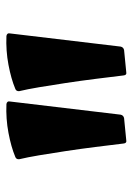

<svg xmlns="http://www.w3.org/2000/svg" viewBox="74 -900 423 612"><g transform="rotate(-90 286.0 -594.5)"><path d="M144 -404Q135 -402 134 -413Q129 -455 123 -502.5Q117 -550 110 -596.5Q103 -643 96.5 -681.5Q90 -720 84 -745Q83 -755 92 -758Q123 -771 168 -779.5Q213 -788 260 -786Q270 -784 268 -775L226 -422Q224 -413 215 -411ZM361 -404Q352 -402 351 -413Q346 -455 340 -502.5Q334 -550 327 -596.5Q320 -643 313.5 -681.5Q307 -720 301 -745Q300 -755 309 -758Q340 -771 385 -779.5Q430 -788 477 -786Q487 -784 485 -775L443 -422Q441 -413 432 -411Z"/></g></svg>

Font: Hahmlet ExtraBold
Style: Regular
Weight: 800
Designer: Minjoo Ham & Mark Frömberg
Foundry: hypertype
Version: Version 1.002